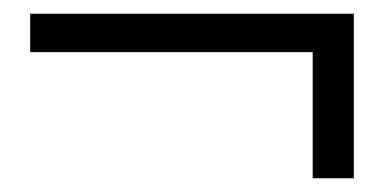

<svg xmlns="http://www.w3.org/2000/svg" viewBox="-20 -420 570 280"><path d="M24 -344H453L436 -364V-160H496V-400H24V-344Z"/></svg>

Font: Source Serif Variable
Style: Regular
Weight: 389
Designer: Frank Grießhammer
Foundry: Adobe Systems Incorporated
Version: Version 3.001;hotconv 1.0.111;makeotfexe 2.5.65597